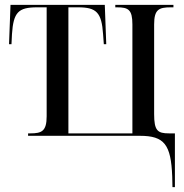

<svg xmlns="http://www.w3.org/2000/svg" viewBox="-20 -556 753 786"><path d="M685 166 686 210H696V-10H672C625 -10 611 -21 611 -89V-456C611 -517 630 -526 679 -526H690V-536H452V-526H459C505 -526 522 -517 522 -456V-10H260V-526H300C375 -526 396 -505 402 -416L405 -375H415L409 -536H23L17 -375H27L29 -416C35 -506 55 -526 132 -526H171V-80C171 -19 151 -10 104 -10H95V0H553C653 0 680 36 685 166Z"/></svg>

Font: Noto Serif Display Condensed
Style: Regular
Weight: 400
Width: 3
Designer: Monotype Design Team
Foundry: Monotype Imaging Inc.
Version: Version 2.009